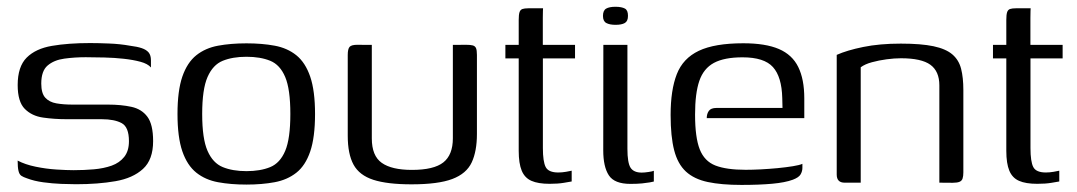

<svg xmlns="http://www.w3.org/2000/svg" viewBox="-20 -529 3118 556"><path d="M200.1 4.5Q182.9 4.5 157.4 3.5Q131.9 2.5 105.4 -1.1Q78.9 -4.7 58.4 -12.5Q47.7 -16 41.9 -19.9Q36 -23.8 33.6 -34Q31.1 -44.1 31.1 -64Q52.8 -52.5 83 -46.3Q113.2 -40 143.2 -38.1Q173.2 -36.2 193.4 -36.2Q223.4 -36.2 251.9 -38.7Q280.4 -41.2 303.3 -49.3Q326.1 -57.5 339.7 -74.6Q353.4 -91.8 353.4 -120.1Q353.4 -161 332.4 -172.4Q311.5 -183.8 274.5 -183.8H173.5Q137.1 -183.8 104.7 -188.5Q72.2 -193.1 51.7 -213.8Q31.2 -234.4 31.2 -282.8Q31.2 -336.1 57.3 -362.2Q83.4 -388.2 130.5 -396.2Q177.6 -404.3 240.9 -404.3Q264 -404.3 295.9 -403Q327.7 -401.8 356.9 -396.5Q377.4 -394 390.6 -389.5Q403.8 -385 410.5 -377Q417.1 -369 417.1 -354.3V-333.6Q407.9 -344.4 386.8 -350.1Q365.8 -355.8 338.5 -358.8Q311.3 -361.8 282.2 -362.5Q253.2 -363.3 228.1 -363.3Q196 -363.3 166.2 -359.2Q136.4 -355.1 117.9 -339.3Q99.5 -323.6 99.5 -286.9Q99.5 -258.8 111.1 -246.1Q122.8 -233.3 143.2 -229.7Q163.7 -226.1 190 -226.1H292.7Q331 -226.1 360.7 -219.6Q390.4 -213.1 406.9 -190.8Q423.4 -168.5 423.4 -120.2Q423.4 -66.5 394 -39.8Q364.7 -13 314.4 -4.3Q264.1 4.5 200.1 4.5Z M693.7 5.5Q648.2 5.5 611.6 -1.3Q574.9 -8 548.5 -29Q522.1 -50.1 508 -90.9Q494 -131.8 494 -199Q494 -266.2 508 -307.1Q522.1 -347.9 548.5 -369Q574.9 -390 611.6 -396.7Q648.2 -403.5 693.7 -403.5Q738.9 -403.5 775.4 -396.7Q811.9 -390 838.1 -369Q864.3 -347.9 878.3 -307.1Q892.3 -266.2 892.3 -199Q892.3 -131.1 878.3 -90.2Q864.3 -49.3 838 -28.7Q811.6 -8 775.1 -1.3Q738.6 5.5 693.7 5.5ZM693.7 -33.4Q733.9 -33.4 762.5 -45.1Q791 -56.8 805.9 -92.1Q820.8 -127.3 820.8 -199Q820.8 -270.7 805.9 -306Q791 -341.4 762.5 -353Q733.9 -364.6 693.7 -364.6Q653.7 -364.6 625.1 -353Q596.5 -341.4 581 -306Q565.5 -270.7 565.5 -199Q565.5 -127.3 581 -92.1Q596.5 -56.8 625.1 -45.1Q653.7 -33.4 693.7 -33.4Z M1056.7 -399V-128.2Q1056.7 -77.7 1085.5 -57.4Q1114.3 -37 1172.7 -37Q1236.3 -37 1263.8 -58.7Q1291.4 -80.5 1291.4 -128.5V-399Q1292.4 -399 1297.9 -399Q1303.4 -399 1309.8 -399.1Q1316.2 -399.3 1322.1 -399.3Q1328 -399.3 1329.8 -399.3Q1342.2 -399.3 1349 -397.5Q1355.7 -395.7 1358.4 -389.8Q1361.1 -383.8 1361.1 -369.9V-141Q1361.1 -91.1 1346 -58.7Q1330.8 -26.2 1289.9 -10.7Q1249 4.8 1171.7 4.8Q1101.6 4.8 1061.1 -8.3Q1020.6 -21.5 1003.8 -52.2Q987 -83 987 -136.2V-369.9Q987 -387.1 992.3 -393.2Q997.7 -399.3 1014.5 -399.3Q1025.5 -399.3 1035.6 -399.1Q1045.7 -399 1056.7 -399Z M1571.8 3.3Q1538.4 3.3 1519 -5.3Q1499.5 -13.8 1490.8 -34.8Q1482.1 -55.8 1482.1 -92V-359.8H1443.5V-399H1482.1V-471.4Q1482.1 -486.3 1484.4 -493.5Q1486.7 -500.7 1492.8 -502.9Q1498.9 -505 1510.1 -505H1552.6Q1552.6 -503.5 1552.2 -496.8Q1551.9 -490.2 1551.9 -477.5V-399H1645.2V-359.8H1552.1V-100.3Q1552.1 -61.1 1560.2 -45.3Q1568.4 -29.5 1596.5 -29.5Q1607.4 -29.5 1619.1 -31.5Q1630.8 -33.5 1635.5 -34.7V-3.5Q1629.8 -2.5 1612.8 0.4Q1595.9 3.3 1571.8 3.3Z M1805.6 3.5Q1759.3 3.5 1743.1 -21.3Q1726.9 -46 1726.9 -93.7L1727.2 -399H1796.9V-98Q1796.9 -57.5 1806 -43.3Q1815.2 -29.2 1838.4 -29.2Q1846.5 -29.2 1858.2 -31Q1869.9 -32.7 1873.4 -34.5V-3.3Q1869.8 -2.3 1861.4 -0.8Q1853 0.7 1839.4 2.1Q1825.7 3.5 1805.6 3.5ZM1762.7 -457.1Q1745.6 -457.1 1735.9 -462.3Q1726.1 -467.5 1726.1 -482.9Q1726.1 -498.8 1735.4 -504.1Q1744.6 -509.4 1762.5 -509.4Q1780.5 -509.2 1789.6 -504.2Q1798.7 -499.3 1798.5 -482.9Q1798.5 -467.5 1789.2 -462.3Q1780 -457.1 1762.7 -457.1Z M2127.1 6.5Q2069.1 6.5 2029.6 -1.9Q1990.1 -10.3 1966.3 -32.2Q1942.5 -54.2 1932.3 -93.8Q1922 -133.4 1922 -196.1Q1922 -268.5 1939.9 -314.2Q1957.7 -360 2003.7 -381.9Q2049.7 -403.7 2132.5 -403.7Q2196.7 -403.7 2235.5 -387.1Q2274.2 -370.5 2291.6 -335Q2309.1 -299.5 2309.1 -244.1V-187H2026.6Q2026.6 -199.4 2032.7 -207.9Q2038.8 -216.4 2054.7 -216.4H2246L2245.3 -245Q2243.8 -306.6 2218.3 -334.8Q2192.9 -363 2130.2 -363Q2077.5 -363 2047.4 -346.9Q2017.4 -330.7 2005.1 -294.7Q1992.8 -258.7 1992.8 -197.2Q1992.8 -131 2006.3 -96.6Q2019.9 -62.1 2051.7 -49.7Q2083.6 -37.3 2139.2 -37.3Q2158.2 -37.3 2182.7 -38.5Q2207.3 -39.8 2231.9 -42.1Q2256.5 -44.5 2276.2 -47.7Q2295.9 -50.9 2303.6 -54.6V-42.8Q2303.6 -33.2 2298.5 -24.2Q2293.4 -15.2 2276 -8.6Q2253.6 -0.3 2216.1 3.1Q2178.7 6.5 2127.1 6.5Z M2426 0Q2403 0 2403 -23.5V-370.1Q2432.5 -383.3 2479.8 -393Q2527.2 -402.7 2588.6 -402.7Q2647.5 -402.7 2683.3 -395.1Q2719.1 -387.5 2737.9 -371.4Q2756.7 -355.3 2763.2 -329.8Q2769.7 -304.2 2769.7 -268.2V-29.7Q2769.7 -19 2767.5 -12.2Q2765.4 -5.3 2758.5 -2.5Q2751.7 0.3 2738.7 0.3L2700.2 0V-281.8Q2700.2 -322.5 2674.3 -341.4Q2648.4 -360.3 2588.9 -360.3Q2570 -360.3 2547.6 -357.3Q2525.1 -354.3 2505 -348.8Q2484.9 -343.4 2472.5 -334.2V0Z M2983.8 3.3Q2950.4 3.3 2931 -5.3Q2911.5 -13.8 2902.8 -34.8Q2894.1 -55.8 2894.1 -92V-359.8H2855.5V-399H2894.1V-471.4Q2894.1 -486.3 2896.4 -493.5Q2898.7 -500.7 2904.8 -502.9Q2910.9 -505 2922.1 -505H2964.6Q2964.6 -503.5 2964.2 -496.8Q2963.9 -490.2 2963.9 -477.5V-399H3057.2V-359.8H2964.1V-100.3Q2964.1 -61.1 2972.2 -45.3Q2980.4 -29.5 3008.5 -29.5Q3019.4 -29.5 3031.1 -31.5Q3042.8 -33.5 3047.5 -34.7V-3.5Q3041.8 -2.5 3024.8 0.4Q3007.9 3.3 2983.8 3.3Z"/></svg>

Font: Genos Thin
Style: Regular
Weight: 100
Designer: Robert E. Leuschke
Foundry: Robert E. Leuschke
Version: Version 1.010